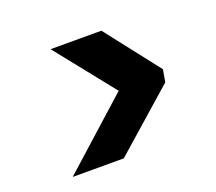

<svg xmlns="http://www.w3.org/2000/svg" viewBox="-84 -686 756 671"><g transform="rotate(-20 294.0 -350.0)"><path d="M81 -127 335 -355 161 -573H350L506 -373L498 -327L271 -127Z"/></g></svg>

Font: DM Sans 36pt Black
Style: Italic
Weight: 900
Italic angle: -10°
Designer: Colophon Foundry, Jonny Pinhorn
Foundry: Colophon Foundry
Version: Version 4.004;gftools[0.9.30]